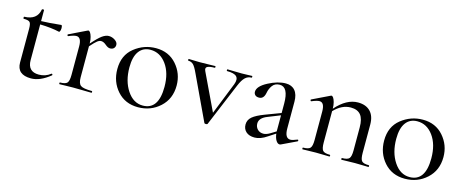

<svg xmlns="http://www.w3.org/2000/svg" viewBox="-34 -861 3084 1281"><g transform="rotate(15 1508.5 -220.5)"><path d="M312 -54Q314 -55 316.5 -53.5Q319 -52 319.5 -49Q320 -46 318 -44Q249 12 187 12Q90 12 90 -72V-305Q90 -340 80.5 -350Q71 -360 38 -360Q35 -360 35 -367Q35 -374 38 -374Q126 -376 139 -451Q140 -454 147 -454Q154 -454 154 -451V-375Q204 -376 291 -385Q298 -385 298 -362Q298 -356 296.5 -350Q295 -344 292.5 -340.5Q290 -337 288 -337Q232 -350 154 -352V-106Q154 -26 231 -26Q277 -26 312 -54Z M617 -396Q640 -396 660 -382.5Q680 -369 680 -351Q680 -337 671 -327.5Q662 -318 645 -318Q630 -318 611.5 -334Q593 -350 576 -350Q564 -350 550 -339.5Q536 -329 506 -295V-81Q506 -39 524 -25.5Q542 -12 602 -12Q605 -12 605 -6Q605 0 602 0Q587 0 543.5 -1Q500 -2 474 -2Q455 -2 423.5 -1Q392 0 381 0Q379 0 379 -6Q379 -12 381 -12Q419 -12 431 -25.5Q443 -39 443 -81V-277Q443 -340 408 -340Q390 -340 355 -325Q352 -324 350 -326.5Q348 -329 348 -332Q348 -335 350 -336L470 -394Q476 -396 476 -396Q482 -396 488.5 -387Q495 -378 500.5 -358.5Q506 -339 506 -314Q547 -361 571.5 -378.5Q596 -396 617 -396Z M926 13Q837 13 782.5 -48.5Q728 -110 728 -198Q728 -294 794 -346.5Q860 -399 943 -399Q1031 -399 1085 -337.5Q1139 -276 1139 -193Q1139 -101 1076.5 -44Q1014 13 926 13ZM954 -6Q1063 -6 1063 -164Q1063 -260 1019.5 -319.5Q976 -379 910 -379Q859 -379 831 -341Q803 -303 803 -230Q803 -135 846 -70.5Q889 -6 954 -6Z M1609 -386Q1611 -386 1611 -380Q1611 -374 1609 -374Q1583 -374 1564.5 -356.5Q1546 -339 1529 -298L1405 -1Q1403 4 1393.5 4Q1384 4 1382 -1L1240 -303Q1220 -347 1206 -360.5Q1192 -374 1171 -374Q1169 -374 1169 -380Q1169 -386 1171 -386Q1180 -386 1205 -385Q1230 -384 1246 -384Q1271 -384 1306.5 -385Q1342 -386 1354 -386Q1357 -386 1357 -380Q1357 -374 1354 -374Q1318 -374 1303 -365.5Q1288 -357 1299 -335L1420 -81L1508 -302Q1522 -339 1505.5 -356.5Q1489 -374 1439 -374Q1436 -374 1436 -380Q1436 -386 1439 -386Q1453 -386 1484 -385Q1515 -384 1539 -384Q1554 -384 1575 -385Q1596 -386 1609 -386Z M2011 -54Q2016 -56 2017.5 -50.5Q2019 -45 2015 -43L1912 6Q1908 8 1903 8Q1890 8 1879 -9Q1868 -26 1864 -56L1815 -24Q1770 7 1730 7Q1692 7 1671 -12Q1650 -31 1650 -62Q1650 -94 1675.5 -115.5Q1701 -137 1757 -158L1863 -198V-263Q1863 -377 1803 -377Q1770 -377 1753 -354Q1736 -331 1731 -302Q1723 -258 1690 -258Q1672 -258 1663 -267Q1654 -276 1654 -289Q1654 -327 1719.5 -361.5Q1785 -396 1840 -396Q1881 -396 1903.5 -369.5Q1926 -343 1926 -293V-108Q1926 -41 1965 -41Q1980 -41 2011 -54ZM1825 -48 1863 -71V-78V-182L1780 -149Q1724 -128 1724 -89Q1724 -65 1739.5 -49Q1755 -33 1780 -33Q1800 -33 1825 -48Z M2515 -12Q2518 -12 2518 -6Q2518 0 2515 0Q2504 0 2472.5 -1Q2441 -2 2422 -2Q2403 -2 2371.5 -1Q2340 0 2329 0Q2327 0 2327 -6Q2327 -12 2329 -12Q2367 -12 2379 -25.5Q2391 -39 2391 -81V-240Q2391 -298 2369 -325.5Q2347 -353 2300 -353Q2238 -353 2185 -297V-81Q2185 -39 2196.5 -25.5Q2208 -12 2246 -12Q2249 -12 2249 -6Q2249 0 2246 0Q2235 0 2203.5 -1Q2172 -2 2153 -2Q2134 -2 2102.5 -1Q2071 0 2060 0Q2058 0 2058 -6Q2058 -12 2060 -12Q2098 -12 2110 -25.5Q2122 -39 2122 -81V-277Q2122 -340 2087 -340Q2069 -340 2034 -325Q2031 -324 2029 -326.5Q2027 -329 2027 -332Q2027 -335 2029 -336L2149 -394Q2155 -396 2155 -396Q2161 -396 2167.5 -387Q2174 -378 2179.5 -358.5Q2185 -339 2185 -314Q2259 -398 2338 -398Q2393 -398 2423.5 -366.5Q2454 -335 2454 -276V-81Q2454 -39 2465.5 -25.5Q2477 -12 2515 -12Z M2769 13Q2680 13 2625.5 -48.5Q2571 -110 2571 -198Q2571 -294 2637 -346.5Q2703 -399 2786 -399Q2874 -399 2928 -337.5Q2982 -276 2982 -193Q2982 -101 2919.5 -44Q2857 13 2769 13ZM2797 -6Q2906 -6 2906 -164Q2906 -260 2862.5 -319.5Q2819 -379 2753 -379Q2702 -379 2674 -341Q2646 -303 2646 -230Q2646 -135 2689 -70.5Q2732 -6 2797 -6Z"/></g></svg>

Font: Cormorant Garamond Book
Style: Regular
Weight: 500
Designer: Christian Thalmann (Catharsis Fonts)
Version: Version 1.000;PS 002.000;hotconv 1.0.88;makeotf.lib2.5.64775